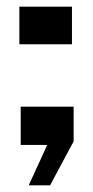

<svg xmlns="http://www.w3.org/2000/svg" viewBox="-20 -434 278 575"><path d="M66 121 121.5 0H42V-114.5H200.5V-10.5L130 121ZM38 -301.5V-414H195.5V-301.5Z"/></svg>

Font: Big Shoulders Medium
Style: Regular
Weight: 500
Designer: Patric King
Foundry: XO Type Co
Version: Version 2.002